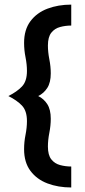

<svg xmlns="http://www.w3.org/2000/svg" viewBox="-20 -691 373 840"><path d="M291.7 129.2Q234.7 129.2 187.8 111.5Q141 93.8 113.2 56.6Q85.4 19.4 85.4 -38.2Q85.4 -70.1 91.7 -101.4Q97.9 -132.6 97.9 -161.1Q97.9 -206.2 76 -229.2Q54.2 -252.1 16.7 -270.8Q54.2 -289.6 76 -312.5Q97.9 -335.4 97.9 -380.6Q97.9 -409 91.7 -440.3Q85.4 -471.5 85.4 -503.5Q85.4 -561.1 113.2 -598.3Q141 -635.4 187.8 -653.1Q234.7 -670.8 291.7 -670.8V-579.2Q266.7 -579.2 243.1 -572.9Q219.4 -566.7 204.5 -547.9Q189.6 -529.2 189.6 -491.7Q189.6 -463.9 195.8 -431.9Q202.1 -400 202.1 -370.1Q202.1 -329.9 186.8 -306.2Q171.5 -282.6 147.2 -270.8Q171.5 -259 186.8 -235.4Q202.1 -211.8 202.1 -171.5Q202.1 -141.7 195.8 -109.7Q189.6 -77.8 189.6 -50Q189.6 -12.5 204.5 6.2Q219.4 25 243.1 31.2Q266.7 37.5 291.7 37.5Z"/></svg>

Font: co2trust
Style: Bold
Weight: 700
Designer: Kristian Moeller
Foundry: Dicotype
Version: Version 1.000